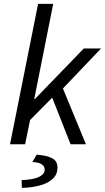

<svg xmlns="http://www.w3.org/2000/svg" viewBox="-20 -732 533 974"><path d="M30.8 0 173.3 -712.4H249.9L153.6 -229H156.4L405.1 -486.1H492.6L299.2 -283.1L416 0H338.1L244.8 -236.6L132.6 -123.1L107.3 0ZM90.9 221.2 89.7 181.8Q150.2 179.4 178.4 165.1Q206.7 150.8 206.7 129.2Q206.7 111.3 191.9 101.5Q177.1 91.7 143.8 89.8L166.4 52.5Q209.7 56.4 232.4 65.2Q255.1 73.9 263.4 87.1Q271.6 100.2 271.6 118.9Q271.6 151.7 248.6 174.1Q225.6 196.4 184.6 208.1Q143.7 219.9 90.9 221.2Z"/></svg>

Font: Source Sans Variable
Style: Italic
Weight: 200
Italic angle: -11°
Designer: Paul D. Hunt
Foundry: Adobe Systems Incorporated
Version: Version 3.006;hotconv 1.0.111;makeotfexe 2.5.65597